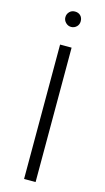

<svg xmlns="http://www.w3.org/2000/svg" viewBox="-134 -923 527 966"><g transform="rotate(15 129.5 -440.0)"><path d="M170 -840Q170 -858 159 -869Q148 -880 130 -880Q113 -880 102 -869Q90 -857 90 -840Q90 -824 102 -812Q114 -800 130 -800Q147 -800 159 -812Q170 -823 170 -840ZM100 0H160V-700H100Z"/></g></svg>

Font: Unageo
Style: Light
Weight: 300
Designer: Richard Sepsi
Foundry: Richard Sepsi
Version: Version 2.000